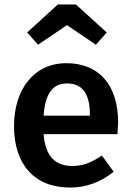

<svg xmlns="http://www.w3.org/2000/svg" viewBox="-20 -828 589 863"><path d="M281 -715 411 -627 460 -682 321 -808H240L102 -682L151 -627ZM511 -277C511 -445 426 -544 278 -544C131 -544 43 -424 43 -261C43 -90 134 15 295 15C367 15 432 -9 491 -56L438 -129C391 -97 353 -82 306 -82C231 -82 184 -122 176 -225H508C510 -253 511 -270 511 -277ZM384 -308H176C183 -409 218 -453 281 -453C350 -453 384 -407 384 -314Z"/></svg>

Font: Fira Sans Medium
Style: Regular
Weight: 500
Designer: Carrois Corporate & Edenspiekermann AG
Foundry: Carrois Corporate GbR & Edenspiekermann AG
Version: Version 4.203